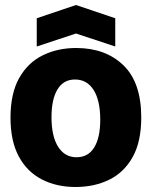

<svg xmlns="http://www.w3.org/2000/svg" viewBox="-20 -734 607 768"><path d="M282 14Q206 14 147 -16.5Q88 -47 55 -108.5Q22 -170 22 -263Q22 -360 56.5 -421.5Q91 -483 150.5 -512.5Q210 -542 285 -542Q402 -542 473.5 -473Q545 -404 545 -264Q545 -167 510.5 -105.5Q476 -44 416.5 -15Q357 14 282 14ZM286 -105Q333 -105 357 -144.5Q381 -184 381 -255Q381 -332 354.5 -374Q328 -416 280 -416Q234 -416 210 -376.5Q186 -337 186 -265Q186 -189 212.5 -147Q239 -105 286 -105ZM127 -548V-661L284 -714L441 -661V-548L284 -600Z"/></svg>

Font: Bricolage Grotesque 48pt ExtraBold
Style: Regular
Weight: 800
Designer: Mathieu Triay
Foundry: Atelier Triay
Version: Version 1.000; ttfautohint (v1.8.4.7-5d5b);gftools[0.9.32]